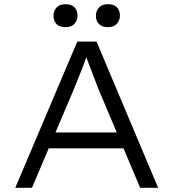

<svg xmlns="http://www.w3.org/2000/svg" viewBox="-20 -899 830 919"><path d="M53 0 350 -700H442L737 0H651L449 -478Q440 -502 431.5 -524.5Q423 -547 414.5 -568.5Q406 -590 398 -612Q390 -634 382 -656H404Q395 -630 387 -607.5Q379 -585 370.5 -564Q362 -543 353 -521Q344 -499 334 -473L133 0ZM177 -189 208 -265H577L603 -189ZM496 -769Q468 -769 453.5 -784Q439 -799 439 -824Q439 -846 453.5 -862.5Q468 -879 496 -879Q525 -879 539.5 -864Q554 -849 554 -824Q554 -802 539.5 -785.5Q525 -769 496 -769ZM294 -769Q265 -769 250.5 -784Q236 -799 236 -824Q236 -846 250.5 -862.5Q265 -879 294 -879Q322 -879 336.5 -864Q351 -849 351 -824Q351 -802 336.5 -785.5Q322 -769 294 -769Z"/></svg>

Font: Lexend Exa Light
Style: Regular
Weight: 300
Designer: Bonnie Shaver-Troup, Thomas Jockin
Foundry: Lexend
Version: Version 1.007